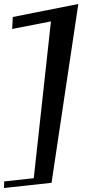

<svg xmlns="http://www.w3.org/2000/svg" viewBox="-129 -762 479 961"><path d="M129 153 263 -742 -65 -677 -68 -617 126 -655 40 130 -108 146 -109 179Z"/></svg>

Font: Gamestation Warped
Style: Italic
Weight: 400
Designer: Jonas Hecksher
Foundry: Jonas Hecksher, Playtypeª, e-types AS
Version: Version 1.003